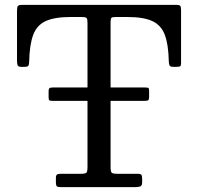

<svg xmlns="http://www.w3.org/2000/svg" viewBox="-20 -770 815 790"><path d="M210 -20.5C210 -11.2 211.4 -5.4 214.2 -3.2C217.1 -1.1 223.3 0 233 0H536C545 0 552.1 -1 557.2 -3C562.4 -5 565 -11 565 -21V-30.5C565 -40.8 564 -47.5 562 -50.5C560 -53.5 554 -55 544 -55H462C449.7 -55 442.1 -56.6 439.2 -59.8C436.4 -62.9 435 -70.8 435 -83.5V-355H576.5C584.5 -355 589.3 -356.2 591 -358.8C592.7 -361.2 593.5 -365.5 593.5 -371.5V-396C593.5 -402 592.7 -405.8 591 -407.5C589.3 -409.2 585 -410 578 -410H435V-678.5C435 -687.5 436 -693.3 438 -696C440 -698.7 445.3 -700 454 -700H505C548.3 -700 582.1 -694.5 606.2 -683.5C630.4 -672.5 647.6 -653.8 657.8 -627.5C667.9 -601.2 673.5 -564.8 674.5 -518.5C674.8 -510.5 675.8 -504.6 677.5 -500.8C679.2 -496.9 684.7 -495 694 -495H706C713.7 -495 718.8 -495.8 721.2 -497.2C723.8 -498.8 725 -503.2 725 -510.5V-726.5C725 -736.5 723.9 -742.9 721.8 -745.8C719.6 -748.6 713.7 -750 704 -750H74C62.7 -750 55.8 -748.5 53.5 -745.5C51.2 -742.5 50 -735.2 50 -723.5V-520.5C50 -513.2 50.8 -507.1 52.2 -502.2C53.8 -497.4 58.7 -495 67 -495H81C89.7 -495 94.9 -496.5 96.8 -499.5C98.6 -502.5 99.7 -507.8 100 -515.5C101 -562.5 106.5 -599.4 116.5 -626.2C126.5 -653.1 143.7 -672.1 168 -683.2C192.3 -694.4 226.3 -700 270 -700H318C327.3 -700 333.3 -698.7 336 -696C338.7 -693.3 340 -687.2 340 -677.5V-410H197C190.7 -410 186.2 -409.1 183.8 -407.2C181.2 -405.4 180 -401.7 180 -396V-370C180 -363.7 180.8 -359.6 182.5 -357.8C184.2 -355.9 188.7 -355 196 -355H340V-82.5C340 -70.2 338.5 -62.5 335.5 -59.5C332.5 -56.5 325 -55 313 -55H231C223.7 -55 218.3 -54.1 215 -52.2C211.7 -50.4 210 -45.5 210 -37.5Z"/></svg>

Font: Besley*
Style: Regular
Weight: 400
Designer: Owen Earl
Foundry: indestructible type*
Version: Version 3.000; ttfautohint (v1.8.3)